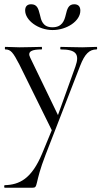

<svg xmlns="http://www.w3.org/2000/svg" viewBox="-22 -606 477 901"><path d="M176 114C126 234 69 261 0 263C-3 263 -3 275 0 275H130C159 275 138 259 192 120L354 -297C376 -354 398 -374 431 -374C435 -374 435 -386 431 -386C406 -386 393 -384 364 -384C318 -384 295 -386 263 -386C260 -386 260 -374 263 -374C334 -374 353 -353 332 -294L250 -66L120 -335C104 -366 130 -374 173 -374C176 -374 176 -386 173 -386C146 -386 114 -384 70 -384L3 -386C0 -386 0 -374 3 -374C28 -374 39 -361 69 -303L221 5ZM224 -478C178 -478 171 -511 165 -538C158 -566 152 -586 124 -586C106 -586 96 -576 96 -557C96 -511 157 -465 225 -465C291 -465 355 -507 355 -556C355 -575 346 -586 326 -586C299 -586 293 -563 287 -538C280 -508 269 -478 224 -478Z"/></svg>

Font: Cormorant Garamond
Style: Regular
Weight: 400
Designer: Christian Thalmann (Catharsis Fonts)
Foundry: Catharsis Fonts
Version: Version 4.002;Glyphs 3.4 (3410)